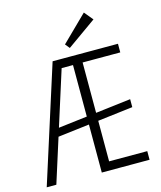

<svg xmlns="http://www.w3.org/2000/svg" viewBox="-133 -1022 935 1118"><g transform="rotate(-15 334.5 -463.5)"><path d="M231 -700H288L66 0H8ZM136 -313 610 -370V-322L136 -265ZM340 -700H625V-648H388L398 -687V-13L388 -52H628V0H340ZM388 -700V-648H263L264 -700ZM524 -874 348 -749 326 -776 480 -927Z"/></g></svg>

Font: Pathway Extreme Condensed Thin
Style: Regular
Weight: 250
Width: 3
Version: Version 1.001;gftools[0.9.26]